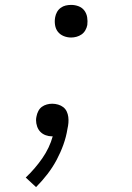

<svg xmlns="http://www.w3.org/2000/svg" viewBox="-20 -548 540 783"><path d="M127 215 85 176Q123 140 152.5 97.5Q182 55 195 8H192Q179 8 166.5 3.5Q154 -1 145 -10Q136 -19 131.5 -32Q127 -45 127 -58Q127 -62 127.5 -66Q128 -70 129 -74Q131 -85 136.5 -95.5Q142 -106 151 -112.5Q160 -119 171 -122Q182 -125 193 -125Q205 -125 217 -121.5Q229 -118 238 -111Q247 -104 252 -93.5Q257 -83 258.5 -71Q260 -59 259 -47Q258 -35 255 -22Q250 10 238.5 42Q227 74 211 104Q195 134 173.5 162Q152 190 127 215ZM270 -395Q254 -395 239.5 -401Q225 -407 216 -418.5Q207 -430 204.5 -446Q202 -462 205 -478Q207 -489 212.5 -499Q218 -509 227.5 -516Q237 -523 248 -525.5Q259 -528 270 -528Q286 -528 300.5 -522.5Q315 -517 324 -505Q333 -493 335.5 -477.5Q338 -462 336 -446Q334 -435 328 -424.5Q322 -414 312.5 -407.5Q303 -401 292 -398Q281 -395 270 -395Z"/></svg>

Font: Iosevka Light Oblique
Style: Regular
Weight: 300
Italic angle: -9°
Monospace: yes
Designer: Belleve Invis
Foundry: Belleve Invis
Version: Version 32.5.0; ttfautohint (v1.8.4)